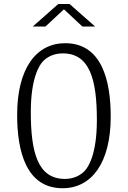

<svg xmlns="http://www.w3.org/2000/svg" viewBox="-20 -962 660 991"><path d="M303 9.5C452.5 9.5 551.5 -120.5 551.5 -360.5C551.5 -547 505 -739 316.5 -739C167 -739 68.5 -609 68.5 -369C68.5 -182.5 114.5 9.5 303 9.5ZM139 -383.5C139 -560 183 -627 204 -648C226 -669.5 259.5 -686.5 304 -686.5C444 -686.5 480 -550.5 480 -342C480 -165.5 436 -98.5 415 -77.5C393 -56 359.5 -38.5 315 -38.5C175 -38.5 139 -175 139 -383.5ZM149 -825H214.5L310 -914L405.5 -825H471L339 -941.5H281Z"/></svg>

Font: Monaspace Argon ExtraLight
Style: Regular
Weight: 200
Designer: Riley Cran & the Lettermatic Team
Foundry: Lettermatic
Version: Version 1.000 (Monaspace Argon)